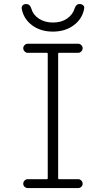

<svg xmlns="http://www.w3.org/2000/svg" viewBox="-20 -952 540 972"><path d="M89.8 -909.2Q88.9 -918.9 95.2 -925.3Q101.6 -931.6 112.3 -931.6Q131.8 -931.6 138.7 -908.2Q147.5 -877 177.2 -857.4Q207 -837.9 248.5 -837.9Q290 -837.9 318.8 -857.4Q347.7 -877 357.4 -908.2Q365.2 -932.6 383.8 -931.6Q393.6 -931.6 400.9 -925.3Q408.2 -918.9 406.2 -909.2Q397.5 -857.4 354 -824.7Q310.5 -792 247.6 -792Q184.6 -792 141.6 -824.7Q98.6 -857.4 89.8 -909.2ZM279.3 -684.6Q274.4 -684.6 274.4 -679.7V-49.8Q274.4 -44.9 279.3 -44.9H376Q384.8 -44.9 391.6 -38.1Q398.4 -31.2 398.4 -22Q398.4 -12.7 391.6 -6.3Q384.8 0 376 0H120.1Q111.3 0 104.5 -6.3Q97.7 -12.7 97.7 -22Q97.7 -31.2 104.5 -38.1Q111.3 -44.9 120.1 -44.9H216.8Q221.7 -44.9 221.7 -49.8V-679.7Q221.7 -684.6 216.8 -684.6H120.1Q111.3 -684.6 104.5 -691.9Q97.7 -699.2 97.7 -708Q97.7 -716.8 104.5 -723.6Q111.3 -730.5 120.1 -730.5H376Q384.8 -730.5 391.6 -723.6Q398.4 -716.8 398.4 -708Q398.4 -699.2 391.6 -691.9Q384.8 -684.6 376 -684.6Z"/></svg>

Font: Rounded-L Mgen+ 1m light
Style: Regular
Weight: 200
Designer: [Source Han Sans]
Ryoko NISHIZUKA  (kana & ideographs); Paul D. Hunt (Latin, Greek & Cyrillic); Wenlong ZHANG  (bopomofo
Version: Version 1.059.20150602